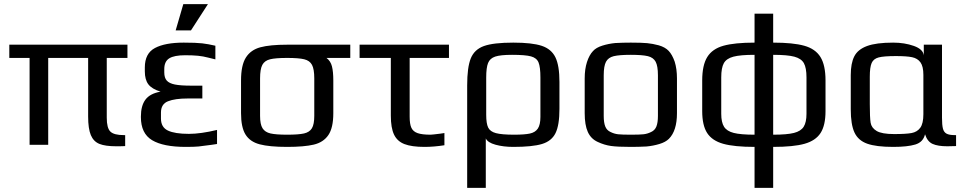

<svg xmlns="http://www.w3.org/2000/svg" viewBox="-20 -700 4686 928"><path d="M406 -137V-420H213V0H123V-420H25V-484H596V-420H496V-131Q496 -81 513.5 -64Q531 -47 578 -47H585V6Q577 7 542 7Q489 7 460.5 -4.5Q432 -16 419 -47Q406 -78 406 -137Z M661 0ZM661 -134V-137Q661 -189 683 -218.5Q705 -248 756 -257Q714 -270 697 -292.5Q680 -315 680 -355V-374Q680 -442 729 -468Q778 -494 868 -494Q928 -494 957.5 -490.5Q987 -487 1021 -479V-413Q1011 -415 986.5 -421.5Q962 -428 937 -430.5Q912 -433 875 -433Q822 -433 798 -418Q774 -403 774 -366V-350Q774 -324 786 -310.5Q798 -297 825.5 -291.5Q853 -286 904 -286H958V-224H887Q826 -224 792 -210.5Q758 -197 758 -156V-127Q758 -85 791.5 -69Q825 -53 893 -53Q950 -53 1029 -72V-4L1002 0Q960 6 939.5 8Q919 10 878 10Q769 10 715 -22.5Q661 -55 661 -134ZM866 -680H985L903 -553H829Z M1145 -153V-311Q1145 -385 1168.5 -422Q1192 -459 1238.5 -471.5Q1285 -484 1368 -484H1673V-420H1558Q1578 -405 1584.5 -379Q1591 -353 1591 -311V-153Q1591 -82 1567 -47Q1543 -12 1496.5 -1Q1450 10 1368 10Q1282 10 1235 -2.5Q1188 -15 1166.5 -50Q1145 -85 1145 -153ZM1499 -140V-321Q1499 -366 1488 -386.5Q1477 -407 1450.5 -413.5Q1424 -420 1368 -420Q1312 -420 1285.5 -413.5Q1259 -407 1248 -386.5Q1237 -366 1237 -321V-140Q1237 -99 1249 -80Q1261 -61 1287.5 -55Q1314 -49 1368 -49Q1423 -49 1449.5 -55Q1476 -61 1487.5 -80Q1499 -99 1499 -140Z M1869 -141V-420H1718V-484H2150V-420H1960V-136Q1960 -100 1968.5 -82Q1977 -64 1998.5 -56.5Q2020 -49 2061 -49Q2068 -49 2108 -54L2128 -57V2Q2077 10 2032 10Q1970 10 1935 -3.5Q1900 -17 1884.5 -49.5Q1869 -82 1869 -141Z M2238 -287Q2238 -375 2255.5 -418Q2273 -461 2319 -477.5Q2365 -494 2461 -494Q2552 -494 2598.5 -478.5Q2645 -463 2664.5 -423Q2684 -383 2684 -304V-174Q2684 -95 2665 -56.5Q2646 -18 2599.5 -4Q2553 10 2461 10Q2413 10 2375 -0.5Q2337 -11 2328 -31V208H2238ZM2592 -135V-325Q2592 -376 2583 -398Q2574 -420 2546.5 -427.5Q2519 -435 2455 -435Q2399 -435 2373.5 -426.5Q2348 -418 2339 -395.5Q2330 -373 2330 -325V-145Q2330 -103 2339.5 -83.5Q2349 -64 2377 -56.5Q2405 -49 2465 -49Q2515 -49 2541 -54.5Q2567 -60 2579.5 -78.5Q2592 -97 2592 -135Z M2869 -14Q2836 -29 2821 -62.5Q2806 -96 2806 -153V-321Q2806 -366 2817 -400Q2828 -434 2846 -453Q2861 -470 2891.5 -479.5Q2922 -489 2954 -492Q2990 -494 3029 -494Q3081 -494 3107.5 -491.5Q3134 -489 3164 -481Q3195 -472 3212 -454Q3229 -436 3241 -402Q3252 -367 3252 -321V-153Q3252 -68 3213 -29Q3197 -13 3167 -4Q3137 5 3105 8Q3067 10 3029 10Q2965 10 2933 5.5Q2901 1 2869 -14ZM3127 -62Q3145 -70 3152.5 -88.5Q3160 -107 3160 -140V-336Q3160 -381 3149 -401.5Q3138 -422 3111.5 -428.5Q3085 -435 3029 -435Q2973 -435 2946.5 -428.5Q2920 -422 2909 -401.5Q2898 -381 2898 -336V-140Q2898 -107 2905.5 -88.5Q2913 -70 2931 -62Q2949 -53 2968 -51Q2987 -49 3029 -49Q3071 -49 3090 -51Q3109 -53 3127 -62Z M3627 10Q3529 10 3475.5 -5Q3422 -20 3398 -57Q3374 -94 3374 -163V-311Q3374 -385 3398.5 -424.5Q3423 -464 3477 -479Q3531 -494 3627 -494V-634H3717V-494Q3813 -494 3867 -479Q3921 -464 3945.5 -424.5Q3970 -385 3970 -311V-163Q3970 -94 3946 -57Q3922 -20 3868.5 -5Q3815 10 3717 10V208H3627ZM3627 -435Q3558 -435 3524.5 -426Q3491 -417 3478.5 -394.5Q3466 -372 3466 -326V-150Q3466 -109 3479.5 -87.5Q3493 -66 3526.5 -57.5Q3560 -49 3627 -49ZM3878 -150V-326Q3878 -372 3865.5 -394.5Q3853 -417 3819.5 -426Q3786 -435 3717 -435V-49Q3784 -49 3817.5 -57.5Q3851 -66 3864.5 -87.5Q3878 -109 3878 -150Z M4092 -172V-337Q4092 -394 4109 -427.5Q4126 -461 4170.5 -477.5Q4215 -494 4297 -494Q4352 -494 4397 -478Q4442 -462 4445 -432V-484H4533V-131Q4533 -96 4537.5 -78.5Q4542 -61 4555 -54Q4568 -47 4594 -47H4601V6Q4588 7 4559 7Q4513 7 4487.5 -4.5Q4462 -16 4451 -51Q4442 -13 4404 -1.5Q4366 10 4297 10Q4215 10 4171.5 -5.5Q4128 -21 4110 -59.5Q4092 -98 4092 -172ZM4443 -148V-338Q4443 -379 4429 -398.5Q4415 -418 4388.5 -423.5Q4362 -429 4310 -429Q4252 -429 4227 -422.5Q4202 -416 4193 -395.5Q4184 -375 4184 -329V-197Q4184 -132 4188 -107Q4192 -82 4217 -67Q4242 -52 4302 -52Q4359 -52 4386 -57Q4413 -62 4428 -82.5Q4443 -103 4443 -148Z"/></svg>

Font: Play
Style: Regular
Weight: 400
Designer: Jonas Hecksher (Cyrillic expansion: Cyreal)
Foundry: Jonas Hecksher, Playtype, e-types AS
Version: Version 2.101; ttfautohint (v1.5.65-e2d9)